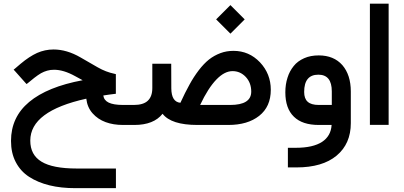

<svg xmlns="http://www.w3.org/2000/svg" viewBox="-20 -671 2167 1031"><path d="M666 0C674.3 0 678.2 -17.1 678.2 -51.8V-57.1C678.2 -90.8 674.3 -107.4 666 -107.4H641.1C606.4 -107.4 580.6 -111.8 563.5 -120.1C546.4 -128.4 537.1 -141.1 534.7 -158.2C552.7 -161.1 572.8 -164.1 593.8 -166.5L602.1 -167.5V-176.3V-265.1V-272.9L594.2 -274.9C564 -281.2 534.2 -292.5 504.4 -309.6L412.1 -362.8C363.3 -391.1 314.9 -405.3 267.6 -405.3C236.3 -405.3 207 -398.9 179.2 -386.7C151.4 -374 121.6 -354.5 90.8 -328.6L61 -303.2L53.2 -296.9L60.1 -289.6L116.2 -226.6L122.6 -219.7L129.9 -225.1L164.1 -252.9C177.2 -263.2 189.5 -271.5 200.2 -277.8C210.4 -283.7 221.7 -288.1 233.4 -291.5C244.6 -294.9 257.3 -296.4 270.5 -296.4C304.2 -296.4 341.8 -285.2 383.3 -262.2L423.8 -240.2C297.4 -216.8 201.7 -177.7 136.7 -123.5C71.8 -69.3 39.1 0.5 39.1 85.4C39.1 128.9 47.4 166.5 64.5 199.2C81.5 231.9 105.5 258.8 136.7 278.8C167.5 298.8 204.1 314 245.6 324.2C287.1 334.5 334 339.4 385.7 339.4H592.8H602.5V329.6V243.7V233.9H592.8H391.6C306.2 233.9 243.2 221.7 203.1 197.3C162.6 172.9 142.6 135.3 142.6 84C142.6 -22 242.7 -96.7 443.4 -141.1C446.8 -110.4 458 -84 477.1 -62.5C496.1 -41 519.5 -25.4 547.4 -15.1C575.2 -4.9 606 0 640.6 0Z M1140.6 -566.9 1217.3 -490.2 1293.9 -566.9 1217.3 -643.6ZM661.1 -107.4C652.8 -107.4 648.9 -90.8 648.9 -57.1V-51.8C648.9 -17.1 652.8 0 661.1 0H701.7C770.5 0 821.3 -20 853 -60.1C883.8 -20 946.3 0 1040 0H1206.1C1274.9 0 1330.1 -16.1 1371.6 -48.8C1413.1 -81.5 1434.1 -127.9 1434.1 -189C1434.1 -246.1 1414.6 -295.4 1376 -336.4C1336.9 -377.4 1289.6 -397.9 1233.9 -397.9C1209 -397.9 1185.5 -394 1163.6 -385.7C1141.6 -377.4 1121.1 -366.2 1102.5 -351.6C1083.5 -336.4 1065.4 -317.4 1047.4 -293.9C1029.3 -270 1012.7 -244.6 997.6 -216.8C981.9 -189 965.8 -156.2 948.7 -119.1C916.5 -122.1 900.4 -147.9 899.9 -196.3L899.4 -318.8V-328.6H889.6H807.6H797.9V-318.8V-198.2C797.9 -167.5 789.6 -145 773.4 -129.9C757.3 -114.7 731.9 -107.4 698.2 -107.4ZM1329.1 -179.2C1329.1 -131.3 1291.5 -107.4 1215.8 -107.4H1054.7C1083.5 -168.5 1112.8 -213.9 1142.1 -244.1C1170.9 -273.9 1199.7 -289.1 1228.5 -289.1C1256.3 -289.1 1279.8 -278.8 1299.8 -257.8C1319.3 -236.8 1329.1 -210.4 1329.1 -179.2Z M1863.8 -179.7C1863.8 -238.8 1848.6 -286.1 1818.4 -321.3C1787.6 -356 1745.6 -373.5 1691.4 -373.5C1662.6 -373.5 1636.2 -368.7 1613.3 -358.4C1590.3 -348.1 1571.3 -334.5 1557.1 -316.4C1542.5 -298.3 1531.2 -277.8 1523.9 -253.9C1516.1 -230 1512.2 -203.6 1512.2 -175.3C1512.2 -117.7 1527.3 -74.2 1558.1 -44.4C1588.4 -14.6 1632.8 0 1691.9 0H1760.7C1758.3 39.6 1741.2 69.8 1709.5 90.8C1677.2 111.8 1630.4 122.6 1568.8 122.6H1535.6H1525.9V132.3V218.3V228H1535.6H1571.8C1665 228 1736.8 207 1787.6 164.6C1838.4 122.1 1863.8 64 1863.8 -9.8ZM1613.3 -177.2C1613.3 -239.3 1638.7 -270 1689.5 -270C1737.8 -270 1761.7 -240.2 1761.7 -180.2V-107.4H1691.4C1664.6 -107.4 1644.5 -113.3 1632.3 -124.5C1619.6 -135.7 1613.3 -153.3 1613.3 -177.2Z M1976.1 -651.4H1966.3V-641.6V-10.3V-0.5H1976.1H2057.1H2066.9V-10.3V-641.6V-651.4H2057.1Z"/></svg>

Font: Shabnam FD Medium
Style: Regular
Weight: 500
Foundry: DejaVu fonts team - Redesigned by Saber Rastikerdar - Based on Vazir font
Version: Version 5.00;October 20, 2019;FontCreator 12.0.0.2547 64-bit